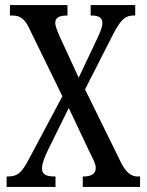

<svg xmlns="http://www.w3.org/2000/svg" viewBox="-20 -734 577 754"><path d="M6 0H198V-41H195C160 -41 145 -50 145 -72C145 -93 157 -121 170 -148L250 -310L329 -143C351 -99 356 -89 356 -74C356 -52 339 -41 308 -41H305V0H530V-41H519C499 -41 476 -54 456 -94L314 -383L425 -601C455 -658 473 -673 504 -673H511V-714H336V-673H338C363 -673 382 -668 382 -644C382 -626 373 -607 362 -583L289 -429L217 -585C208 -606 197 -630 197 -644C197 -660 206 -673 242 -673H245V-714H19V-673H29C60 -673 78 -659 96 -620L225 -356L94 -110C66 -57 50 -41 11 -41H6Z"/></svg>

Font: Noto Serif Armenian ExtraCondensed
Style: Regular
Weight: 400
Width: 2
Designer: Monotype Design Team
Foundry: Monotype Imaging Inc.
Version: Version 2.008